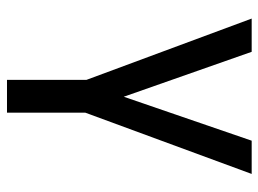

<svg xmlns="http://www.w3.org/2000/svg" viewBox="-119 -449 772 574"><g transform="rotate(90 267.0 -162.0)"><path d="M134.9 -528.4 269.2 -146 400.6 -528.4H500L316.8 -30.9V203.1H218.8V-34.4L35.5 -528.4Z"/></g></svg>

Font: Inter UI
Style: Regular
Weight: 400
Designer: Rasmus Andersson
Foundry: rsms
Version: Version 2.2